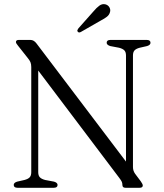

<svg xmlns="http://www.w3.org/2000/svg" viewBox="-20 -889 776 909"><path d="M252.5 -13.5Q252.5 0 234.5 0H63Q45 0 45 -13.5Q45 -24 61 -29L96 -37Q113 -41.5 120.5 -49.5Q128 -57.5 128 -74V-571.5Q128 -585.5 124.2 -594.5Q120.5 -603.5 110.5 -615.5L65 -673Q55.5 -684 55.5 -690Q55.5 -700 69 -700H124Q140.5 -700 153 -683L576.5 -124V-626Q576.5 -642.5 568.8 -650.5Q561 -658.5 543.5 -663L501.5 -671Q485 -676.5 485 -686.5Q485 -700 503 -700H674.5Q692.5 -700 692.5 -686.5Q692.5 -676 676.5 -671L641.5 -663Q624.5 -658.5 617 -650.5Q609.5 -642.5 609.5 -626V-98Q609.5 -80.5 619.5 -66.5L646.5 -30.5Q656 -17 656 -11Q656 0 641 0H574Q559.5 0 559.5 -13Q559.5 -21.5 556.8 -28Q554 -34.5 544.5 -47L161 -555V-74Q161 -57.5 168.8 -49.5Q176.5 -41.5 193.5 -37L236 -29Q252.5 -24 252.5 -13.5ZM422 -834.5Q437.5 -853 450.8 -862.5Q464 -872 479 -868.5Q492 -865 498 -854.2Q504 -843.5 501 -832.5Q497.5 -818.5 486.2 -809.8Q475 -801 458.5 -792.5L362.5 -737.5Q353 -732.5 348 -739Q345 -742.5 346.5 -746.5Q348 -750.5 351 -754.5Z"/></svg>

Font: Fraunces 72pt S050 Light
Style: Regular
Weight: 300
Version: Version 1.000; ttfautohint (v1.8.3)